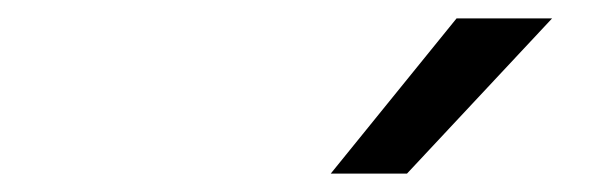

<svg xmlns="http://www.w3.org/2000/svg" viewBox="-20 -826 660 209"><path d="M340 -637 477 -806H581L423 -637Z"/></svg>

Font: Monaspace Argon
Style: Italic
Weight: 400
Italic angle: -11°
Designer: Riley Cran & the Lettermatic Team
Foundry: Lettermatic
Version: Version 1.101 (Monaspace Argon)